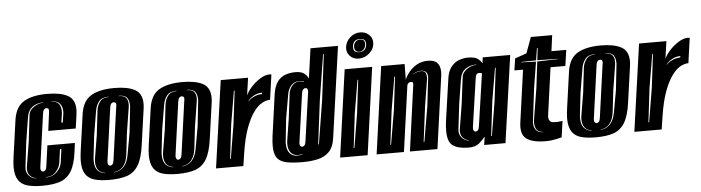

<svg xmlns="http://www.w3.org/2000/svg" viewBox="-45 -884 3964 1085"><g transform="rotate(-5 1937.0 -341.5)"><path d="M157 12Q107 12 73 2.5Q39 -7 21.5 -33.5Q4 -60 4 -109Q4 -122 5.5 -136Q7 -150 9 -166L38 -373Q49 -447 97.5 -475Q146 -503 229 -503Q303 -503 344.5 -481Q386 -459 386 -400Q386 -394 385.5 -387.5Q385 -381 384 -373L373 -294H217L230 -393Q231 -398 231 -402Q231 -406 231 -409Q231 -415 230 -417Q226 -423 218 -423Q210 -423 204 -416.5Q198 -410 196 -393L155 -98Q154 -94 154 -87Q154 -80 157 -75Q160 -68 168 -68Q176 -68 181.5 -74.5Q187 -81 189 -98L205 -213H361L355 -167Q346 -93 322 -54Q298 -15 257.5 -1.5Q217 12 157 12ZM295 -334H303L310 -382Q311 -386 311 -390Q311 -394 311 -398Q311 -424 296.5 -441Q282 -458 250 -458L249 -456Q279 -456 291 -440Q303 -424 303 -400Q303 -396 303 -391.5Q303 -387 302 -382ZM126 -33V-35Q110 -35 94 -49Q78 -63 78 -89Q78 -92 78 -95.5Q78 -99 79 -102L102 -245L119 -389Q121 -418 148 -436.5Q175 -455 202 -455V-457Q167 -457 141.5 -438.5Q116 -420 110 -383L88 -245L71 -103Q67 -72 85 -52.5Q103 -33 126 -33ZM182 -33Q218 -33 243 -56.5Q268 -80 272 -113L282 -185H274L264 -113Q260 -82 238.5 -58.5Q217 -35 182 -35Z M538 12Q488 12 454 2.5Q420 -7 402.5 -33.5Q385 -60 385 -109Q385 -122 386.5 -136Q388 -150 390 -166L419 -373Q430 -447 478.5 -475Q527 -503 610 -503Q684 -503 725.5 -481Q767 -459 767 -400Q767 -394 766.5 -387.5Q766 -381 765 -373L736 -167Q726 -93 702 -54Q678 -15 638 -1.5Q598 12 538 12ZM517 -28V-30Q493 -32 479 -49Q465 -66 465 -97Q465 -110 468 -125L488 -245L504 -383Q507 -411 523 -433Q539 -455 573 -455V-457Q535 -457 518 -435.5Q501 -414 496 -383L473 -245L459 -122Q458 -117 458 -112.5Q458 -108 458 -103Q458 -66 474.5 -48Q491 -30 517 -28ZM568 -28Q599 -30 621.5 -52.5Q644 -75 652 -122L674 -245L689 -383Q690 -387 690 -390.5Q690 -394 690 -398Q690 -424 678 -440.5Q666 -457 632 -457V-455Q661 -455 672 -441Q683 -427 683 -405Q683 -400 682.5 -394.5Q682 -389 681 -383L659 -245L645 -125Q640 -80 619.5 -56Q599 -32 568 -30ZM549 -68Q557 -68 562.5 -74.5Q568 -81 570 -98L611 -393Q612 -398 612.5 -401Q613 -404 613 -407Q613 -413 611 -417Q607 -423 599 -423Q591 -423 585 -416.5Q579 -410 577 -393L536 -98Q535 -94 535 -87Q535 -80 538 -75Q541 -68 549 -68Z M924 12Q874 12 840 2.5Q806 -7 788.5 -33.5Q771 -60 771 -109Q771 -122 772.5 -136Q774 -150 776 -166L805 -373Q816 -447 864.5 -475Q913 -503 996 -503Q1070 -503 1111.5 -481Q1153 -459 1153 -400Q1153 -394 1152.5 -387.5Q1152 -381 1151 -373L1122 -167Q1112 -93 1088 -54Q1064 -15 1024 -1.5Q984 12 924 12ZM903 -28V-30Q879 -32 865 -49Q851 -66 851 -97Q851 -110 854 -125L874 -245L890 -383Q893 -411 909 -433Q925 -455 959 -455V-457Q921 -457 904 -435.5Q887 -414 882 -383L859 -245L845 -122Q844 -117 844 -112.5Q844 -108 844 -103Q844 -66 860.5 -48Q877 -30 903 -28ZM954 -28Q985 -30 1007.5 -52.5Q1030 -75 1038 -122L1060 -245L1075 -383Q1076 -387 1076 -390.5Q1076 -394 1076 -398Q1076 -424 1064 -440.5Q1052 -457 1018 -457V-455Q1047 -455 1058 -441Q1069 -427 1069 -405Q1069 -400 1068.5 -394.5Q1068 -389 1067 -383L1045 -245L1031 -125Q1026 -80 1005.5 -56Q985 -32 954 -30ZM935 -68Q943 -68 948.5 -74.5Q954 -81 956 -98L997 -393Q998 -398 998.5 -401Q999 -404 999 -407Q999 -413 997 -417Q993 -423 985 -423Q977 -423 971 -416.5Q965 -410 963 -393L922 -98Q921 -94 921 -87Q921 -80 924 -75Q927 -68 935 -68Z M1143 0 1213 -495H1368L1354 -396Q1364 -419 1386.5 -443.5Q1409 -468 1437 -485.5Q1465 -503 1490 -503Q1497 -503 1501 -502L1481 -360Q1460 -360 1435.5 -347Q1411 -334 1387 -301Q1363 -268 1342.5 -212.5Q1322 -157 1309 -72L1298 0ZM1227 -47H1231L1263 -240L1286 -429H1282L1250 -240ZM1359 -361Q1367 -373 1390 -384.5Q1413 -396 1438 -396L1439 -404Q1413 -404 1390 -390.5Q1367 -377 1359 -364Z M1635 7Q1580 7 1544 0Q1508 -7 1490.5 -29.5Q1473 -52 1473 -100Q1473 -111 1474 -124.5Q1475 -138 1477 -154L1510 -391Q1517 -436 1535.5 -460.5Q1554 -485 1580.5 -494Q1607 -503 1637 -503Q1669 -503 1686 -490.5Q1703 -478 1710 -460L1734 -630H1890L1817 -111Q1810 -62 1785 -36.5Q1760 -11 1721.5 -2Q1683 7 1635 7ZM1730 -85H1734L1774 -333L1806 -591H1802L1761 -333ZM1638 -38 1637 -40Q1622 -35 1611 -35Q1586 -35 1571 -53Q1556 -71 1556 -102Q1556 -108 1556.5 -113.5Q1557 -119 1558 -125L1577 -245L1594 -383Q1597 -410 1613.5 -429.5Q1630 -449 1655 -449Q1665 -449 1680 -444L1681 -446Q1674 -449 1667 -450Q1660 -451 1653 -451Q1626 -451 1608.5 -431.5Q1591 -412 1586 -383L1562 -245L1549 -122Q1548 -118 1548 -113.5Q1548 -109 1548 -104Q1548 -70 1564 -51Q1580 -32 1607 -32Q1622 -32 1638 -38ZM1639 -80Q1647 -80 1652.5 -86.5Q1658 -93 1660 -110L1698 -378Q1699 -381 1699 -384Q1699 -387 1699 -389Q1699 -396 1697 -402Q1694 -408 1686 -408Q1678 -408 1672 -401.5Q1666 -395 1664 -378L1626 -110Q1625 -107 1625 -104Q1625 -101 1625 -98Q1625 -80 1639 -80Z M2001 -548Q1969 -548 1950 -569.5Q1931 -591 1935 -621Q1940 -652 1964.5 -673.5Q1989 -695 2021 -695Q2050 -695 2070 -677Q2090 -659 2090 -632Q2090 -598 2063 -573Q2036 -548 2001 -548ZM2007 -584Q2043 -584 2049 -621Q2053 -658 2017 -658Q1974 -658 1974 -612Q1974 -584 2007 -584ZM2007 -586Q1994 -586 1987 -594.5Q1980 -603 1980 -615Q1980 -632 1990.5 -643.5Q2001 -655 2017 -655Q2044 -655 2044 -628Q2044 -612 2033.5 -599Q2023 -586 2007 -586ZM1847 0 1916 -495H2072L2003 0ZM1928 -47H1932L1964 -240L1987 -429H1983L1951 -240Z M2054 0 2123 -495H2256L2255 -406Q2264 -429 2282.5 -451Q2301 -473 2327.5 -487.5Q2354 -502 2387 -502Q2425 -502 2441.5 -484Q2458 -466 2458 -433Q2458 -427 2457.5 -421Q2457 -415 2456 -408L2399 0H2243L2294 -370Q2295 -373 2295 -375.5Q2295 -378 2295 -379Q2295 -387 2291.5 -389Q2288 -391 2281 -391Q2273 -391 2267 -384.5Q2261 -378 2261 -373L2209 0ZM2325 -47H2329L2363 -245L2381 -399Q2382 -402 2382 -405Q2382 -408 2382 -410Q2382 -449 2345 -449Q2320 -449 2300 -434L2299 -432Q2321 -447 2345 -447Q2367 -447 2372 -431Q2377 -415 2375 -399L2350 -245ZM2136 -47H2140L2173 -240L2196 -429H2192L2160 -240Z M2576 7Q2518 7 2487.5 -13.5Q2457 -34 2457 -98Q2457 -111 2458 -124.5Q2459 -138 2461 -154L2495 -391Q2501 -434 2520 -457.5Q2539 -481 2564.5 -490.5Q2590 -500 2615 -500Q2655 -500 2671.5 -487Q2688 -474 2695 -460L2699 -494H2855L2785 0H2664L2671 -47Q2655 -27 2634.5 -10Q2614 7 2576 7ZM2582 -33V-35Q2566 -35 2550 -49Q2534 -63 2534 -89Q2534 -92 2534 -95.5Q2534 -99 2535 -102L2558 -245L2576 -389Q2578 -418 2605 -436.5Q2632 -455 2659 -455V-457Q2624 -457 2598 -439Q2572 -421 2566 -383L2544 -245L2527 -103Q2523 -72 2541 -52.5Q2559 -33 2582 -33ZM2708 -47H2712L2744 -240L2767 -429H2763L2731 -240ZM2623 -80Q2631 -80 2636.5 -86.5Q2642 -93 2644 -110L2687 -405L2682 -406Q2679 -407 2676 -407.5Q2673 -408 2670 -408Q2662 -408 2656.5 -401.5Q2651 -395 2649 -378L2610 -110Q2609 -106 2609 -99Q2609 -92 2612 -87Q2615 -80 2623 -80Z M3013 9Q2937 9 2903 -17Q2869 -43 2879 -111L2920 -405H2871L2881 -472L2947 -495L2980 -585H3101L3089 -495H3173L3160 -405H3076L3039 -138Q3033 -94 3070 -94H3084Q3088 -94 3091.5 -94Q3095 -94 3099 -95L3117 -97L3104 -5Q3097 -3 3090 -1.5Q3083 0 3075 2Q3062 5 3046 7Q3030 9 3013 9ZM3004 -43V-44Q2971 -47 2962 -68.5Q2953 -90 2957 -117L2986 -295L3004 -444L3120 -447V-449L3005 -451L3013 -520H3009L2998 -451L2913 -449V-447L2997 -444L2973 -295L2951 -114Q2947 -82 2960 -62.5Q2973 -43 3004 -43Z M3297 12Q3247 12 3213 2.5Q3179 -7 3161.5 -33.5Q3144 -60 3144 -109Q3144 -122 3145.5 -136Q3147 -150 3149 -166L3178 -373Q3189 -447 3237.5 -475Q3286 -503 3369 -503Q3443 -503 3484.5 -481Q3526 -459 3526 -400Q3526 -394 3525.5 -387.5Q3525 -381 3524 -373L3495 -167Q3485 -93 3461 -54Q3437 -15 3397 -1.5Q3357 12 3297 12ZM3276 -28V-30Q3252 -32 3238 -49Q3224 -66 3224 -97Q3224 -110 3227 -125L3247 -245L3263 -383Q3266 -411 3282 -433Q3298 -455 3332 -455V-457Q3294 -457 3277 -435.5Q3260 -414 3255 -383L3232 -245L3218 -122Q3217 -117 3217 -112.5Q3217 -108 3217 -103Q3217 -66 3233.5 -48Q3250 -30 3276 -28ZM3327 -28Q3358 -30 3380.5 -52.5Q3403 -75 3411 -122L3433 -245L3448 -383Q3449 -387 3449 -390.5Q3449 -394 3449 -398Q3449 -424 3437 -440.5Q3425 -457 3391 -457V-455Q3420 -455 3431 -441Q3442 -427 3442 -405Q3442 -400 3441.5 -394.5Q3441 -389 3440 -383L3418 -245L3404 -125Q3399 -80 3378.5 -56Q3358 -32 3327 -30ZM3308 -68Q3316 -68 3321.5 -74.5Q3327 -81 3329 -98L3370 -393Q3371 -398 3371.5 -401Q3372 -404 3372 -407Q3372 -413 3370 -417Q3366 -423 3358 -423Q3350 -423 3344 -416.5Q3338 -410 3336 -393L3295 -98Q3294 -94 3294 -87Q3294 -80 3297 -75Q3300 -68 3308 -68Z M3516 0 3586 -495H3741L3727 -396Q3737 -419 3759.5 -443.5Q3782 -468 3810 -485.5Q3838 -503 3863 -503Q3870 -503 3874 -502L3854 -360Q3833 -360 3808.5 -347Q3784 -334 3760 -301Q3736 -268 3715.5 -212.5Q3695 -157 3682 -72L3671 0ZM3600 -47H3604L3636 -240L3659 -429H3655L3623 -240ZM3732 -361Q3740 -373 3763 -384.5Q3786 -396 3811 -396L3812 -404Q3786 -404 3763 -390.5Q3740 -377 3732 -364Z"/></g></svg>

Font: Alumni Sans Inline One
Style: Italic
Weight: 400
Italic angle: -8°
Designer: Robert E. Leuschke
Foundry: Robert E. Leuschke
Version: Version 1.100; ttfautohint (v1.8.3)